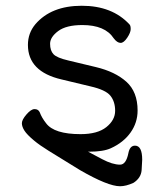

<svg xmlns="http://www.w3.org/2000/svg" viewBox="-20 -512 550 667"><path d="M397 135Q355 135 258 79Q180 31 148.5 11.5Q117 -8 98 -24Q74 -44 65 -58Q56 -72 56 -84Q56 -96 72 -114.5Q88 -133 100 -133Q113 -133 118 -122Q125 -103 140 -84Q168 -46 260 -46Q319 -46 349.5 -70.5Q380 -95 380 -127Q380 -159 363.5 -179.5Q347 -200 294 -212L194 -236Q77 -263 77 -356Q77 -397 103 -428Q158 -492 264 -492Q370 -492 430 -427Q434 -423 434 -411Q434 -399 422 -381Q410 -363 399 -363Q387 -363 375 -379Q345 -425 266 -425Q210 -425 182 -404Q154 -383 154 -360Q154 -336 166 -323.5Q178 -311 217 -302L313 -279Q380 -263 419 -228Q458 -193 458 -128Q458 -86 433.5 -51.5Q409 -17 365 3Q339 15 289 15H286L335 41Q371 60 397 60Q418 60 426 20Q431 -6 449 -6Q474 -6 474 43Q474 52 472 79Q470 106 444 123Q418 135 397 135Z"/></svg>

Font: LXGW WenKai Lite
Style: Bold
Weight: 700
Designer: LXGW / Fontworks Inc.
Foundry: LXGW / Fontworks Inc.
Version: Version 1.330;April 28, 2024